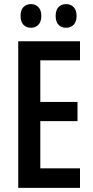

<svg xmlns="http://www.w3.org/2000/svg" viewBox="-20 -915 453 935"><path d="M369.6 0H68.8V-713.9H369.6V-621.1H176.3V-418.5H357.4V-325.2H176.3V-95.2H369.6ZM80.1 -837.4Q80.1 -866.2 94.2 -880.6Q108.4 -895 130.9 -895Q153.3 -895 167.2 -880.1Q181.2 -865.2 181.2 -837.4Q181.2 -809.6 167.2 -794.7Q153.3 -779.8 130.9 -779.8Q108.4 -779.8 94.2 -794.4Q80.1 -809.1 80.1 -837.4ZM251 -837.4Q251 -866.2 265.1 -880.6Q279.3 -895 301.8 -895Q324.7 -895 338.9 -880.1Q353 -865.2 353 -837.4Q353 -809.6 338.9 -794.7Q324.7 -779.8 301.8 -779.8Q278.8 -779.8 264.9 -794.4Q251 -809.1 251 -837.4Z"/></svg>

Font: Open Sans Condensed SemiBold
Style: Regular
Weight: 600
Width: 3
Designer: Monotype Design Team
Foundry: Monotype Imaging Inc.
Version: Version 3.000; ttfautohint (v1.8.4)